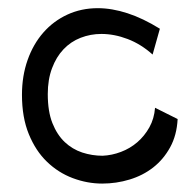

<svg xmlns="http://www.w3.org/2000/svg" viewBox="-20 -426 470 465"><path d="M367.2 -356.4 349.6 -293.9Q321.3 -319.3 289.1 -331.5Q256.8 -343.8 225.6 -343.8Q199.2 -343.8 175.3 -334.5Q151.4 -325.2 133.8 -306.6Q116.2 -288.1 106 -260.7Q95.7 -233.4 95.7 -198.2Q95.7 -156.2 106.9 -127.9Q118.2 -99.6 136.7 -82Q155.3 -64.5 179.2 -56.6Q203.1 -48.8 228.5 -48.8Q251 -49.8 272.9 -58.1Q294.9 -66.4 312.5 -81.5Q330.1 -96.7 341.8 -117.7Q353.5 -138.7 355.5 -165L410.2 -137.7Q408.2 -98.6 392.1 -69.3Q376 -40 351.1 -20.5Q326.2 -1 293.9 8.8Q261.7 18.6 227.5 18.6Q191.4 18.6 156.2 5.4Q121.1 -7.8 93.8 -34.2Q66.4 -60.5 49.8 -101.1Q33.2 -141.6 33.2 -196.3Q33.2 -242.2 46.9 -280.8Q60.5 -319.3 85 -347.2Q109.4 -375 143.1 -390.6Q176.8 -406.2 216.8 -406.2Q251 -406.2 288.6 -394Q326.2 -381.8 367.2 -356.4Z"/></svg>

Font: Poor Story
Style: Regular
Weight: 400
Designer: YoonDesign Inc.
Foundry: YoonDesign Inc.
Version: Version 3.00